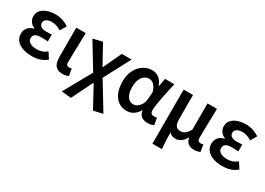

<svg xmlns="http://www.w3.org/2000/svg" viewBox="-10 -1339 3202 2324"><g transform="rotate(30 1591.0 -177.5)"><path d="M294 14Q224 14 167.5 -5.5Q111 -25 78.5 -63Q46 -101 46 -156Q46 -194 60.5 -221Q75 -248 100 -265Q125 -282 157 -290V-295Q115 -310 93 -344Q71 -378 71 -414Q71 -467 102.5 -501Q134 -535 185.5 -552Q237 -569 297 -569Q347 -569 395 -553.5Q443 -538 483 -510L433 -425Q403 -445 370.5 -456Q338 -467 303 -467Q259 -467 229.5 -449Q200 -431 200 -397Q200 -366 225 -348.5Q250 -331 301 -331Q318 -331 337 -332Q356 -333 376 -334V-238Q351 -240 328.5 -241Q306 -242 284 -242Q229 -242 202 -224Q175 -206 175 -168Q175 -131 210 -109.5Q245 -88 307 -88Q339 -88 374 -99Q409 -110 444 -138L498 -53Q446 -14 397.5 0Q349 14 294 14Z M724 14Q674 14 645 -5.5Q616 -25 603.5 -61Q591 -97 591 -146V-555H723Q722 -486 719.5 -411Q717 -336 715.5 -266Q714 -196 714 -139Q714 -114 725 -104Q736 -94 757 -94Q764 -94 773 -95.5Q782 -97 790 -100L807 -3Q792 4 773 9Q754 14 724 14Z M959 214 825 201 1040 -185 826 -538 956 -569 1104 -301H1108L1227 -555H1364L1170 -189L1397 185L1268 214L1108 -80H1104Z M1619 14Q1554 14 1505 -19.5Q1456 -53 1428.5 -117Q1401 -181 1401 -272Q1401 -365 1435.5 -431.5Q1470 -498 1526 -533.5Q1582 -569 1646 -569Q1679 -569 1709.5 -556.5Q1740 -544 1765.5 -516Q1791 -488 1807 -442H1811L1831 -555H1961Q1950 -504 1937.5 -447.5Q1925 -391 1914 -335Q1903 -279 1896 -230.5Q1889 -182 1889 -148Q1889 -119 1904.5 -106.5Q1920 -94 1944 -94Q1952 -94 1962 -95.5Q1972 -97 1981 -101L1998 -3Q1984 3 1963 8.5Q1942 14 1913 14Q1859 14 1826.5 -10Q1794 -34 1786 -88H1782Q1722 14 1619 14ZM1649 -95Q1680 -95 1707 -114.5Q1734 -134 1752.5 -167Q1771 -200 1774 -239L1782 -339Q1772 -374 1759 -397Q1746 -420 1731 -434.5Q1716 -449 1698.5 -455Q1681 -461 1663 -461Q1631 -461 1601.5 -440.5Q1572 -420 1554 -378.5Q1536 -337 1536 -273Q1536 -185 1566.5 -140Q1597 -95 1649 -95Z M2091 201V-555H2222V-223Q2222 -158 2242 -128.5Q2262 -99 2306 -99Q2328 -99 2347.5 -106.5Q2367 -114 2386 -133.5Q2405 -153 2425 -188V-555H2557Q2556 -486 2554 -411Q2552 -336 2550.5 -266Q2549 -196 2549 -139Q2549 -114 2561 -104Q2573 -94 2594 -94Q2602 -94 2610.5 -95.5Q2619 -97 2629 -100L2645 -3Q2630 4 2611 9Q2592 14 2562 14Q2509 14 2478.5 -10.5Q2448 -35 2439 -86H2436Q2411 -39 2376 -14.5Q2341 10 2301 10Q2274 10 2252 2Q2230 -6 2213 -29Q2213 6 2213.5 35Q2214 64 2215.5 90.5Q2217 117 2219 143.5Q2221 170 2223 201Z M2956 14Q2886 14 2829.5 -5.5Q2773 -25 2740.5 -63Q2708 -101 2708 -156Q2708 -194 2722.5 -221Q2737 -248 2762 -265Q2787 -282 2819 -290V-295Q2777 -310 2755 -344Q2733 -378 2733 -414Q2733 -467 2764.5 -501Q2796 -535 2847.5 -552Q2899 -569 2959 -569Q3009 -569 3057 -553.5Q3105 -538 3145 -510L3095 -425Q3065 -445 3032.5 -456Q3000 -467 2965 -467Q2921 -467 2891.5 -449Q2862 -431 2862 -397Q2862 -366 2887 -348.5Q2912 -331 2963 -331Q2980 -331 2999 -332Q3018 -333 3038 -334V-238Q3013 -240 2990.5 -241Q2968 -242 2946 -242Q2891 -242 2864 -224Q2837 -206 2837 -168Q2837 -131 2872 -109.5Q2907 -88 2969 -88Q3001 -88 3036 -99Q3071 -110 3106 -138L3160 -53Q3108 -14 3059.5 0Q3011 14 2956 14Z"/></g></svg>

Font: Noto Sans JP SemiBold
Style: Regular
Weight: 600
Designer: Ryoko NISHIZUKA  (kana, bopomofo & ideographs); Paul D. Hunt (Latin, Greek & Cyrillic); Sandoll Communications , Soo-you
Foundry: Adobe
Version: Version 2.004-H2;hotconv 1.0.118;makeotfexe 2.5.65603